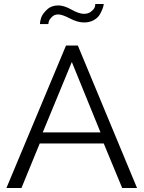

<svg xmlns="http://www.w3.org/2000/svg" viewBox="-20 -937 716 957"><path d="M271 -865Q251 -865 239 -853Q227 -841 224 -832Q221 -823 221 -817H179Q179 -829 185 -848Q191 -867 213.5 -888.5Q236 -910 270 -910Q299 -910 336.5 -889Q374 -868 398 -868Q421 -868 435.5 -880.5Q450 -893 452.5 -902Q455 -911 455 -917H497Q497 -910 492.5 -897Q488 -884 478.5 -866.5Q469 -849 448 -837Q427 -825 399 -825Q367 -825 328.5 -845Q290 -865 271 -865ZM309 -710H368L663 0H589L497 -222H178L87 0H12ZM481 -277 338 -628 193 -277Z"/></svg>

Font: Raleway-v4020
Style: Regular
Weight: 400
Designer: Matt McInerney, Pablo Impallari, Rodrigo Fuenzalida
Foundry: Matt McInerney, Pablo Impallari, Rodrigo Fuenzalida
Version: Version 4.020;PS 004.020;hotconv 1.0.88;makeotf.lib2.5.64775